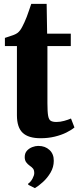

<svg xmlns="http://www.w3.org/2000/svg" viewBox="-20 -708 412 998"><path d="M190.5 10.5Q127.5 10.5 97.8 -17.8Q68 -46 68 -109V-468.5H5.5V-511Q17 -515 29.2 -518.8Q41.5 -522.5 52.2 -526.8Q63 -531 70.5 -536.5Q78.5 -542.5 84.8 -551Q91 -559.5 96.2 -570Q101.5 -580.5 107 -592Q112.5 -603.5 118.8 -620Q125 -636.5 131.2 -654.8Q137.5 -673 142.5 -688H222.5L225 -533H348V-468.5H226.5V-171.5Q226.5 -127 230.2 -106.2Q234 -85.5 244.2 -79.8Q254.5 -74 273.5 -74Q293 -74 313.8 -79.8Q334.5 -85.5 349 -92L367 -45.5Q351 -32 324.8 -19Q298.5 -6 264.5 2.2Q230.5 10.5 190.5 10.5ZM259.5 128Q259.5 160.5 242.8 189Q226 217.5 203 238.2Q180 259 162 269.5H160.5L127 252.5L126 247Q139.5 238 148.8 220.8Q158 203.5 158 192Q158 176.5 151.8 168.5Q145.5 160.5 134 153Q124 146 116.2 135.5Q108.5 125 108.5 108.5Q108.5 88 120.2 75.2Q132 62.5 148.2 56.5Q164.5 50.5 177 50.5H180.5Q214.5 50.5 237.2 71.5Q260 92.5 259.5 128Z"/></svg>

Font: Merriweather 72pt ExtraBold
Style: Regular
Weight: 800
Version: Version 2.100